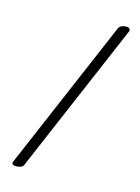

<svg xmlns="http://www.w3.org/2000/svg" viewBox="-112 -729 623 854"><g transform="rotate(15 199.5 -301.5)"><path d="M30 47 327 -648Q335 -665 366 -665Q371 -665 375.5 -661Q380 -657 380 -652V-650L379 -648L82 47Q76 62 46 62Q29 62 29 50L30 49Q30 48 30 47Z"/></g></svg>

Font: EB Garamond SC 12
Style: Regular
Weight: 400
Version: Version 0.016 ; ttfautohint (v0.97) -l 8 -r 50 -G 200 -x 0 -